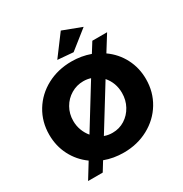

<svg xmlns="http://www.w3.org/2000/svg" viewBox="-218 -1085 1239 1303"><g transform="rotate(-30 402.0 -433.5)"><path d="M22.9 0ZM780.8 -348.1Q780.8 -247.1 731.4 -165.5Q682.1 -84 595.5 -37.1Q508.8 9.8 401.9 9.8Q321.8 9.8 252.9 -16.1L209 55.2H94.2L167 -63Q99.1 -111.8 61 -185.8Q22.9 -259.8 22.9 -348.1Q22.9 -449.2 72.5 -530.5Q122.1 -611.8 208.5 -658Q294.9 -704.1 401.9 -704.1Q478 -704.1 547.9 -679.2L595.2 -754.9H710.9L634.8 -632.8Q704.1 -584 742.4 -510Q780.8 -436 780.8 -348.1ZM259.8 -212.9 460.9 -539.1Q434.1 -547.9 403.8 -547.9Q352.1 -547.9 307.6 -521.5Q263.2 -495.1 237.1 -449.5Q210.9 -403.8 210.9 -348.1Q210.9 -309.1 223.9 -274.7Q236.8 -240.2 259.8 -212.9ZM592.8 -348.1Q592.8 -427.2 543 -484.9L339.8 -155.8Q370.6 -144.5 403.8 -145Q456.1 -145 499 -172.1Q542 -199.2 567.4 -245.6Q592.8 -292 592.8 -348.1ZM444.3 -921.9 591.3 -866.2 446.3 -751 324.2 -761.2Z"/></g></svg>

Font: Argentum Sans
Style: Bold
Weight: 700
Designer: Julieta Ulanovsky (Modified by Cristiano Sobral)
Foundry: Julieta Ulanovsky
Version: Version 1.000; ttfautohint (v1.5.65-e2d9)